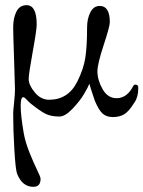

<svg xmlns="http://www.w3.org/2000/svg" viewBox="-20 -438 555 743"><path d="M431 -58Q472 -58 496 -106Q498 -110 502.5 -110.5Q507 -111 511 -108.5Q515 -106 515 -102V-96Q515 -62 500 -41Q479 -7 461 4Q443 15 417 15Q392 15 377 1.5Q362 -12 347 -48Q326 -110 326 -114Q320 -99 304.5 -73Q289 -47 260.5 -17Q232 13 210 13Q177 13 155.5 2Q134 -9 98 -38Q94 -41 88 -47.5Q82 -54 77.5 -58Q73 -62 70 -62Q60 -62 60 -28Q60 8 72 78Q78 112 94 152Q110 192 123.5 219.5Q137 247 137 254Q137 285 109 285Q66 285 46 234Q40 217 35.5 140.5Q31 64 31 0Q31 -7 34.5 -40.5Q38 -74 38 -92Q38 -107 34.5 -208Q31 -309 31 -332Q31 -368 43.5 -393Q56 -418 83 -418Q122 -418 122 -343Q122 -322 106.5 -237Q91 -152 91 -132Q91 -109 114.5 -80.5Q138 -52 170 -52Q244 -52 279 -122Q304 -172 310.5 -216.5Q317 -261 317 -332Q317 -365 329.5 -390Q342 -415 366 -415Q405 -415 405 -352Q405 -336 381 -263Q357 -190 357 -162Q357 -128 377 -93Q397 -58 431 -58Z"/></svg>

Font: EB Garamond 08
Style: Regular
Weight: 400
Version: Version 0.016 ; ttfautohint (v1.5)